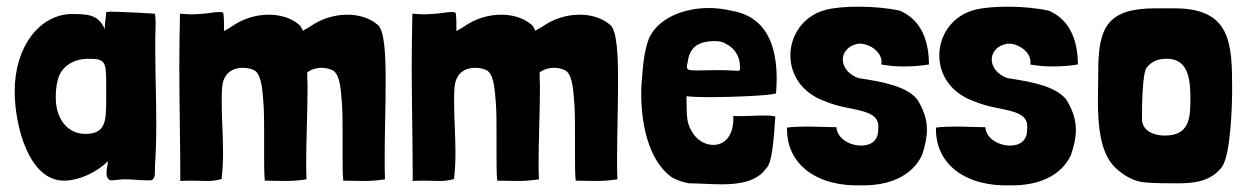

<svg xmlns="http://www.w3.org/2000/svg" viewBox="-20 -539 3743 575"><path d="M171 2C218 2 271 -24 303 -56C303 -43 299 -36 299 -21C299 -10 302 -2 311 1C326 1 339 -2 354 -2C375 -2 398 1 419 1H431C443 -1 444 -13 444 -26C444 -30 444 -35 444 -40C447 -83 448 -126 448 -169C448 -244 445 -318 445 -393C445 -417 445 -440 446 -464V-474C446 -482 445 -490 444 -498C401 -501 369 -502 346 -503C341 -503 326 -504 314 -504C305 -504 298 -503 298 -502C298 -486 293 -472 294 -451C275 -497 240 -497 192 -497C98 -494 24 -399 24 -266C24 -159 68 2 171 2ZM236 -138C180 -138 147 -186 147 -246C147 -263 148 -282 153 -299C160 -332 191 -363 246 -363C294 -363 298 -355 298 -291C298 -276 298 -258 298 -236C298 -175 295 -138 236 -138Z M520 3C533 2 544 2 554 2C573 2 587 3 601 3C613 3 626 2 644 -3V-7C647 -32 648 -57 648 -82C648 -132 644 -182 644 -233C644 -247 644 -261 645 -275C648 -323 680 -336 707 -336C720 -336 733 -333 740 -329C741 -328 743 -328 744 -327C765 -311 766 -263 769 -230C771 -202 771 -170 771 -137C771 -116 771 -94 771 -73C771 -45 771 -19 773 2C795 2 813 3 831 3C852 3 873 2 898 -2C897 -18 897 -35 897 -54C897 -121 901 -204 901 -278C901 -293 900 -308 900 -322C913 -332 929 -336 943 -336C955 -336 967 -333 975 -329C976 -328 978 -328 979 -327C1000 -311 1001 -263 1004 -230C1006 -202 1006 -170 1006 -137C1006 -116 1006 -94 1006 -73C1006 -45 1006 -19 1008 2C1030 2 1048 3 1066 3C1087 3 1108 2 1133 -2C1132 -21 1132 -43 1132 -66C1132 -137 1135 -224 1135 -298C1135 -380 1131 -447 1112 -464C1087 -486 1053 -495 1020 -495C980 -495 941 -482 911 -461C904 -456 894 -451 887 -447C884 -455 880 -461 877 -464C852 -486 818 -495 785 -495C745 -495 706 -482 676 -461C669 -456 658 -450 651 -446C650 -465 652 -476 649 -499C649 -502 644 -503 637 -503C622 -503 597 -498 589 -498C573 -497 564 -496 554 -496C545 -496 535 -497 519 -498C518 -446 517 -396 517 -346C517 -227 520 -113 520 3Z M1216 3C1229 2 1240 2 1250 2C1269 2 1283 3 1297 3C1309 3 1322 2 1340 -3V-7C1343 -32 1344 -57 1344 -82C1344 -132 1340 -182 1340 -233C1340 -247 1340 -261 1341 -275C1344 -323 1376 -336 1403 -336C1416 -336 1429 -333 1436 -329C1437 -328 1439 -328 1440 -327C1461 -311 1462 -263 1465 -230C1467 -202 1467 -170 1467 -137C1467 -116 1467 -94 1467 -73C1467 -45 1467 -19 1469 2C1491 2 1509 3 1527 3C1548 3 1569 2 1594 -2C1593 -18 1593 -35 1593 -54C1593 -121 1597 -204 1597 -278C1597 -293 1596 -308 1596 -322C1609 -332 1625 -336 1639 -336C1651 -336 1663 -333 1671 -329C1672 -328 1674 -328 1675 -327C1696 -311 1697 -263 1700 -230C1702 -202 1702 -170 1702 -137C1702 -116 1702 -94 1702 -73C1702 -45 1702 -19 1704 2C1726 2 1744 3 1762 3C1783 3 1804 2 1829 -2C1828 -21 1828 -43 1828 -66C1828 -137 1831 -224 1831 -298C1831 -380 1827 -447 1808 -464C1783 -486 1749 -495 1716 -495C1676 -495 1637 -482 1607 -461C1600 -456 1590 -451 1583 -447C1580 -455 1576 -461 1573 -464C1548 -486 1514 -495 1481 -495C1441 -495 1402 -482 1372 -461C1365 -456 1354 -450 1347 -446C1346 -465 1348 -476 1345 -499C1345 -502 1340 -503 1333 -503C1318 -503 1293 -498 1285 -498C1269 -497 1260 -496 1250 -496C1241 -496 1231 -497 1215 -498C1214 -446 1213 -396 1213 -346C1213 -227 1216 -113 1216 3Z M2044 10C2073 10 2107 13 2141 13C2194 13 2246 5 2274 -34C2293 -50 2297 -122 2302 -190C2293 -193 2280 -193 2265 -193C2241 -193 2212 -191 2191 -191C2185 -191 2180 -192 2176 -192C2179 -131 2149 -105 2116 -105C2091 -105 2065 -120 2051 -147C2036 -171 2037 -193 2036 -233V-251C2048 -249 2074 -248 2105 -248C2179 -248 2284 -253 2304 -259C2305 -273 2306 -288 2306 -302C2306 -399 2278 -489 2170 -507C2148 -512 2126 -515 2103 -515C2026 -515 1950 -484 1923 -423C1907 -379 1905 -333 1901 -284C1896 -176 1921 -58 1992 -8C2008 1 2025 7 2044 10ZM2133 -329C2104 -329 2083 -328 2068 -328C2043 -328 2037 -330 2037 -339C2037 -342 2038 -346 2039 -351C2044 -387 2059 -416 2122 -416C2137 -416 2146 -413 2157 -406C2181 -394 2196 -368 2196 -341C2196 -330 2198 -327 2188 -327C2180 -327 2164 -329 2133 -329Z M2562 16C2639 17 2710 -9 2741 -74C2751 -103 2756 -128 2756 -150C2756 -184 2745 -211 2728 -240C2697 -280 2626 -294 2551 -305C2520 -316 2504 -339 2504 -361C2504 -382 2520 -403 2550 -408C2581 -411 2620 -385 2620 -354C2620 -352 2620 -349 2619 -346C2640 -342 2663 -340 2687 -340C2713 -340 2739 -342 2762 -346C2762 -418 2738 -480 2675 -507C2639 -515 2594 -519 2552 -519C2513 -519 2476 -516 2451 -509C2385 -491 2347 -433 2347 -373C2347 -317 2380 -260 2453 -235C2527 -203 2618 -218 2610 -152C2611 -117 2587 -103 2559 -103C2525 -103 2487 -124 2485 -158C2460 -158 2426 -160 2394 -160C2374 -160 2354 -159 2337 -157V-152C2337 -45 2428 21 2562 16Z M3008 16C3085 17 3156 -9 3187 -74C3197 -103 3202 -128 3202 -150C3202 -184 3191 -211 3174 -240C3143 -280 3072 -294 2997 -305C2966 -316 2950 -339 2950 -361C2950 -382 2966 -403 2996 -408C3027 -411 3066 -385 3066 -354C3066 -352 3066 -349 3065 -346C3086 -342 3109 -340 3133 -340C3159 -340 3185 -342 3208 -346C3208 -418 3184 -480 3121 -507C3085 -515 3040 -519 2998 -519C2959 -519 2922 -516 2897 -509C2831 -491 2793 -433 2793 -373C2793 -317 2826 -260 2899 -235C2973 -203 3064 -218 3056 -152C3057 -117 3033 -103 3005 -103C2971 -103 2933 -124 2931 -158C2906 -158 2872 -160 2840 -160C2820 -160 2800 -159 2783 -157V-152C2783 -45 2874 21 3008 16Z M3506 10C3556 10 3604 5 3638 -37C3666 -72 3670 -224 3670 -272C3670 -408 3667 -514 3498 -514H3440C3297 -514 3269 -458 3269 -325C3269 -299 3268 -269 3268 -237C3268 -162 3275 -80 3320 -37C3343 -15 3374 4 3406 7C3438 10 3473 10 3506 10ZM3468 -133C3437 -133 3400 -146 3400 -183C3400 -210 3400 -322 3415 -338C3432 -357 3449 -363 3475 -363C3542 -363 3545 -294 3545 -242C3545 -185 3542 -133 3468 -133Z"/></svg>

Font: HEYCLAY
Style: Regular
Weight: 400
Designer: Marcelo Magalhaes
Foundry: Marcelo Magalhães
Version: Version 1.300;hotconv 1.0.109;makeotfexe 2.5.65596